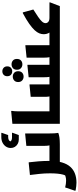

<svg xmlns="http://www.w3.org/2000/svg" viewBox="830 -1826 1214 2999"><g transform="rotate(-90 1437.5 -327.0)"><path d="M397 0V-162H557V-20L537 0ZM9 83Q36 90 63 94Q90 98 115 98Q154 98 183.5 88Q213 78 224 69L180 113Q198 90 208.5 52.5Q219 15 224 -36.5Q229 -88 229 -151Q229 -239 220.5 -318Q212 -397 203 -467L389 -486H401Q410 -417 416.5 -332.5Q423 -248 423 -165Q423 -47 399 34Q375 115 330 164.5Q285 214 222.5 237Q160 260 83 260Q57 260 28 256.5Q-1 253 -21.5 249Q-42 245 -42 245V234Z M537 0V-142L557 -162H745L681 -135Q667 -146 662.5 -177Q658 -208 658 -252V-523L840 -541H852V-189Q852 -169 852.5 -139Q853 -109 854.5 -79.5Q856 -50 860 -32V-24Q830 -12 788 -6Q746 0 683 0ZM625 -766Q625 -807 646 -840Q667 -873 705.5 -893.5Q744 -914 797 -914H861V-904L827 -807H800Q771 -807 751 -797.5Q731 -788 721 -753L718 -789Q727 -765 744.5 -756Q762 -747 786 -747H862V-737L827 -641H756Q719 -641 689 -658Q659 -675 642 -703Q625 -731 625 -766Z M1162 0V-162H1323V-20L1303 0ZM1003 -741 1201 -760 1205 -752Q1201 -734 1199.5 -707Q1198 -680 1197.5 -652Q1197 -624 1197 -604V0H1003Z M1303 0V-142L1323 -162H1510L1446 -134Q1432 -145 1428 -173Q1424 -201 1424 -243V-455L1606 -473H1618V-83L1539 -162H1816L1752 -134Q1738 -146 1734 -174Q1730 -202 1730 -243V-487L1912 -506H1924V-83L1845 -162H2122L2059 -135Q2045 -147 2040.5 -176Q2036 -205 2036 -248V-519L2218 -538H2230V-83L2151 -162H2342V-20L2339 0ZM1823 -744Q1790 -744 1768 -764Q1746 -784 1746 -821Q1746 -857 1768 -877.5Q1790 -898 1823 -898Q1855 -898 1877.5 -877.5Q1900 -857 1900 -821Q1900 -784 1877.5 -764Q1855 -744 1823 -744ZM1932 -585Q1897 -585 1872 -607Q1847 -629 1847 -670Q1847 -711 1872 -732.5Q1897 -754 1932 -754Q1967 -754 1991.5 -732.5Q2016 -711 2016 -670Q2016 -629 1992 -607Q1968 -585 1932 -585ZM1739 -566Q1705 -566 1680 -588Q1655 -610 1655 -651Q1655 -691 1680 -713Q1705 -735 1740 -735Q1775 -735 1799.5 -713Q1824 -691 1824 -651Q1824 -610 1800 -588Q1776 -566 1739 -566Z M2311 0V-142L2331 -162H2534L2515 -96Q2482 -106 2456 -128.5Q2430 -151 2416 -182.5Q2402 -214 2402 -250Q2402 -286 2416 -321Q2430 -356 2465.5 -394.5Q2501 -433 2565.5 -478.5Q2630 -524 2731 -578H2743L2788 -414Q2720 -371 2672.5 -338.5Q2625 -306 2600 -278.5Q2575 -251 2575 -223Q2575 -198 2595.5 -180Q2616 -162 2658 -162H2899V-151L2841 0Z"/></g></svg>

Font: Kufam ExtraBold
Style: Italic
Weight: 800
Italic angle: -11°
Designer: Artur Schmal
Foundry: Original Type
Version: Version 1.301; ttfautohint (v1.8.3)